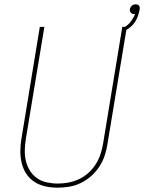

<svg xmlns="http://www.w3.org/2000/svg" viewBox="-20 -859 666 887"><path d="M246 8Q217 8 189.5 2Q162 -4 139.5 -18.5Q117 -33 102 -55.5Q87 -78 80.5 -105Q74 -132 74 -160.5Q74 -189 79 -218L164 -735H185L99 -215Q95 -189 94.5 -163.5Q94 -138 100 -114Q106 -90 119 -69.5Q132 -49 151.5 -35.5Q171 -22 196 -16.5Q221 -11 247 -11Q271 -11 295.5 -15.5Q320 -20 344 -31Q368 -42 388 -60Q408 -78 422 -100Q436 -122 444 -146Q452 -170 456 -194L545 -735H566L476 -191Q472 -165 463 -138.5Q454 -112 438 -88Q422 -64 400.5 -45Q379 -26 353 -13.5Q327 -1 299.5 3.5Q272 8 246 8ZM554 -716 547 -730Q567 -738 581.5 -756Q596 -774 604 -794H598Q590 -794 584.5 -800.5Q579 -807 580 -816Q581 -821 583.5 -825.5Q586 -830 589.5 -833Q593 -836 597.5 -837.5Q602 -839 606 -839Q611 -839 615.5 -837.5Q620 -836 622.5 -832.5Q625 -829 625.5 -824Q626 -819 625 -814Q622 -799 617 -784.5Q612 -770 603 -756.5Q594 -743 581 -732.5Q568 -722 554 -716Z"/></svg>

Font: Iosevka Thin Extended
Style: Italic
Weight: 100
Width: 7
Italic angle: -9°
Monospace: yes
Designer: Belleve Invis
Foundry: Belleve Invis
Version: Version 32.5.0; ttfautohint (v1.8.4)